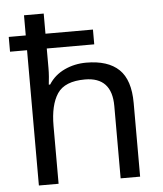

<svg xmlns="http://www.w3.org/2000/svg" viewBox="-54 -807 725 854"><g transform="rotate(-5 309.0 -380.0)"><path d="M173 -760V-670H385V-604H173V-517Q173 -498 171.5 -478.5Q170 -459 168 -443H174Q200 -484 245 -505Q290 -526 342 -526Q439 -526 488 -479Q537 -432 537 -329V0H450V-323Q450 -452 330 -452Q240 -452 206.5 -402Q173 -352 173 -258V0H85V-604H9V-670H85V-760Z"/></g></svg>

Font: Noto Sans Siddham
Style: Regular
Weight: 400
Designer: Monotype Design Team
Foundry: Monotype Imaging Inc.
Version: Version 2.004; ttfautohint (v1.8.4.7-5d5b)